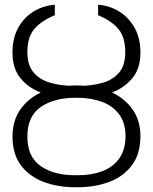

<svg xmlns="http://www.w3.org/2000/svg" viewBox="-20 -780 645 810"><path d="M296.5 -419.4H307.9Q322.4 -419.4 336.6 -418.3Q381 -420.5 420.3 -433.1Q459.5 -445.7 484 -475.7Q508.5 -505.7 508.5 -560Q508.2 -622.5 480.1 -657Q452.1 -691.4 393.8 -715.9V-759.9Q441.4 -756.7 482.1 -731.9Q522.7 -707 547.6 -663.2Q572.4 -619.3 572.4 -558.2Q572.4 -491.1 538.7 -450.5Q505 -409.8 452.8 -389.9Q507.1 -364 539.8 -317.5Q572.4 -271 572.4 -205.6Q572.4 -131.4 537.1 -83.6Q501.8 -35.9 441.8 -13Q381.7 9.9 307.9 9.9H296.5Q223 9.9 163 -13Q103 -35.9 67.8 -83.3Q32.7 -130.7 32.7 -204.2Q32.7 -270.2 65.2 -317.1Q97.7 -364 152 -389.6Q99.8 -409.4 66.2 -450.3Q32.7 -491.1 32.7 -558.2Q32.7 -620 57.4 -663.9Q82 -707.7 122.9 -732.2Q163.7 -756.7 211.3 -759.9V-715.9Q152.7 -691.4 124.1 -657Q95.5 -622.5 95.5 -560Q95.5 -506 120.4 -476Q145.2 -446 184.8 -433.2Q224.4 -420.5 268.5 -418.3Q282.3 -419.4 296.5 -419.4ZM307.9 -367.5H296.5Q207.7 -367.2 151.6 -328.3Q95.5 -289.4 95.5 -204.2Q95.5 -118.3 151.6 -79.4Q207.7 -40.5 296.5 -40.8H307.9Q365.4 -40.5 410.9 -57.5Q456.3 -74.6 482.8 -111.2Q509.2 -147.7 509.6 -205.6Q509.2 -261.7 482.8 -297.4Q456.3 -333.1 410.9 -350.1Q365.4 -367.2 307.9 -367.5Z"/></svg>

Font: Inter Extra Light BETA
Style: Regular
Weight: 200
Designer: Rasmus Andersson
Foundry: rsms
Version: Version 3.011;git-f93a4a705